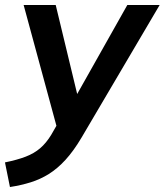

<svg xmlns="http://www.w3.org/2000/svg" viewBox="-57 -525 662 772"><path d="M-17 227 -37 128Q12 118 46 105Q80 92 104.5 71Q129 50 149 17L183 -42L177 7L38 -505H167L262 -111H233L455 -505H585L271 28Q239 82 206.5 117.5Q174 153 139.5 174.5Q105 196 66.5 208Q28 220 -17 227Z"/></svg>

Font: Mulish ExtraLight
Style: Bold Italic
Weight: 700
Italic angle: -9°
Version: Version 3.603